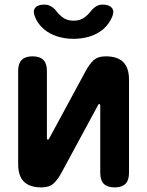

<svg xmlns="http://www.w3.org/2000/svg" viewBox="-20 -805 640 835"><path d="M59 -91V-497Q59 -529 74.5 -544.5Q90 -560 121 -560Q153 -560 168.5 -544.5Q184 -529 184 -497V-203Q186 -197 188 -197Q190 -197 191 -199L194 -203L352 -495Q368 -525 386.5 -542.5Q405 -560 440 -560Q491 -560 516 -535Q541 -510 541 -459V-53Q541 -21 525.5 -5.5Q510 10 479 10Q447 10 431.5 -5.5Q416 -21 416 -53V-347Q414 -353 412 -353Q410 -353 409 -352L406 -347L248 -55Q232 -25 213.5 -7.5Q195 10 160 10Q109 10 84 -15Q59 -40 59 -91ZM131 -735Q122 -758 133.5 -771.5Q145 -785 173 -785Q183 -785 190.5 -782.5Q198 -780 204 -776Q217 -768 226 -755.5Q235 -743 249 -732Q269 -715 300 -715Q331 -715 351 -732Q364 -742 373 -754Q382 -766 393 -774Q400 -779 407.5 -782Q415 -785 426 -785Q454 -785 466 -771.5Q478 -758 469 -735Q457 -703 429 -678Q380 -637 300 -636Q220 -637 171 -678Q142 -703 131 -735Z"/></svg>

Font: Maple Mono Normal NL
Style: Bold
Weight: 700
Monospace: yes
Designer: subframe7536
Version: Version 7.000